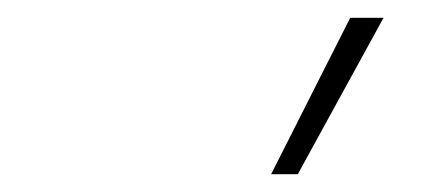

<svg xmlns="http://www.w3.org/2000/svg" viewBox="-20 -828 490 216"><path d="M285 -632 374 -808H411.5L315 -632Z"/></svg>

Font: Encode Sans SmCnd Th
Style: Regular
Weight: 100
Width: 4
Designer: Multiple Designers
Foundry: Impallari Type
Version: Version 3.002; ttfautohint (v1.8.3) -l 8 -r 50 -G 200 -x 14 